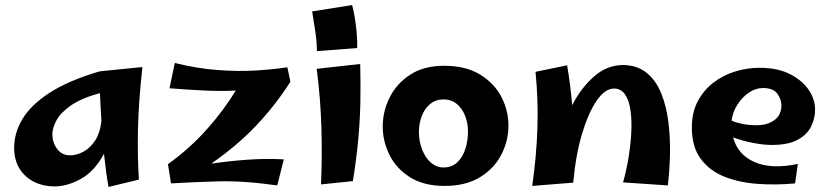

<svg xmlns="http://www.w3.org/2000/svg" viewBox="-20 -723 3278 759"><path d="M195 14Q152 14 116 -3.5Q80 -21 58 -55Q36 -89 36 -140Q36 -197 68.5 -252Q101 -307 175 -355.5Q249 -404 374 -441L543 -458Q528 -323 525.5 -216Q523 -109 529 -13L409 16Q404 -11 399.5 -44.5Q395 -78 391 -115Q354 -46 300 -16Q246 14 195 14ZM187 -194Q187 -159 206 -134Q225 -109 257 -109Q284 -109 311 -124Q338 -139 357 -169Q376 -199 381 -245Q379 -275 377.5 -303Q376 -331 375 -355Q299 -334 258 -304.5Q217 -275 202 -245Q187 -215 187 -194Z M650 -374 671 -474Q760 -452 842 -446Q924 -440 994 -444.5Q1064 -449 1116 -457L1128 -400Q1071 -310 995.5 -229.5Q920 -149 815 -76Q881 -86 956 -91.5Q1031 -97 1102 -93L1076 10Q942 -9 841 -6Q740 -3 656 2L644 -74Q730 -136 797 -211Q864 -286 912 -365Q854 -362 791 -365Q728 -368 650 -374Z M1233 -521Q1232 -563 1226 -601Q1220 -639 1214 -678L1372 -703Q1382 -665 1387.5 -618Q1393 -571 1392 -533ZM1375 -7 1249 6Q1254 -106 1250.5 -220.5Q1247 -335 1232 -451L1404 -470Q1406 -388 1404.5 -316Q1403 -244 1396 -169.5Q1389 -95 1375 -7Z M1738 12Q1656 12 1601.5 -22Q1547 -56 1520 -110Q1493 -164 1493 -223Q1493 -283 1520.5 -338Q1548 -393 1602 -428Q1656 -463 1736 -463Q1821 -463 1877.5 -428.5Q1934 -394 1962 -340Q1990 -286 1990 -226Q1990 -167 1962 -112Q1934 -57 1877.5 -22.5Q1821 12 1738 12ZM1733 -61Q1767 -61 1788.5 -82Q1810 -103 1820 -135.5Q1830 -168 1830 -204Q1830 -236 1819 -264.5Q1808 -293 1786.5 -311.5Q1765 -330 1733 -330Q1702 -330 1680 -311.5Q1658 -293 1647 -263.5Q1636 -234 1636 -202Q1636 -165 1648.5 -132.5Q1661 -100 1683 -80.5Q1705 -61 1733 -61Z M2246 -1 2084 12Q2101 -107 2104.5 -217.5Q2108 -328 2097 -439L2222 -465Q2229 -422 2234 -382.5Q2239 -343 2242 -307Q2275 -373 2327 -419.5Q2379 -466 2444 -466Q2500 -465 2537 -434.5Q2574 -404 2594.5 -352.5Q2615 -301 2622.5 -238.5Q2630 -176 2628.5 -111.5Q2627 -47 2620 10L2443 -2Q2456 -48 2464.5 -99Q2473 -150 2475.5 -198.5Q2478 -247 2472.5 -286.5Q2467 -326 2451 -349.5Q2435 -373 2407 -373Q2372 -373 2339 -325.5Q2306 -278 2281 -194.5Q2256 -111 2246 -1Z M3123 2Q3049 9 2976.5 4Q2904 -1 2845 -24Q2786 -47 2750.5 -94.5Q2715 -142 2715 -219Q2715 -279 2738.5 -323Q2762 -367 2800.5 -396.5Q2839 -426 2886.5 -440.5Q2934 -455 2982 -455Q3055 -455 3104 -429.5Q3153 -404 3178 -366Q3203 -328 3202 -288Q3202 -255 3186.5 -223Q3171 -191 3133.5 -170.5Q3096 -150 3031 -150Q2999 -150 2957 -158Q2915 -166 2878 -180Q2896 -112 2962.5 -82.5Q3029 -53 3134 -75ZM2996 -375Q2967 -375 2940 -356.5Q2913 -338 2894.5 -308.5Q2876 -279 2872 -246Q2891 -238 2916 -233Q2941 -228 2972 -228Q3013 -228 3041 -248Q3069 -268 3069 -307Q3069 -330 3053 -352.5Q3037 -375 2996 -375Z"/></svg>

Font: Marhey SemiBold
Style: Regular
Weight: 600
Designer: Nur Syamsi & Bustanul Arifin
Foundry: Namelatype
Version: Version 1.000; ttfautohint (v1.8.4.7-5d5b)